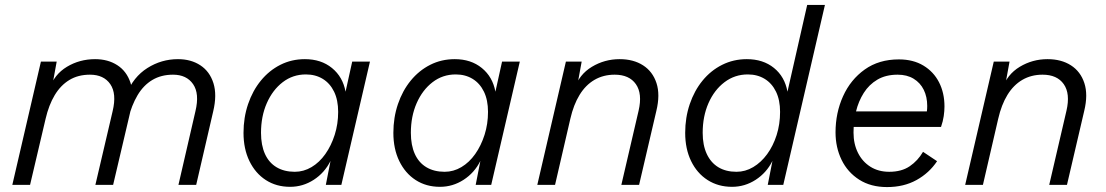

<svg xmlns="http://www.w3.org/2000/svg" viewBox="-20 -750 4487 779"><path d="M30 0 146 -500H210L189 -385L180 -389Q200 -448 251.5 -479Q303 -510 366 -510Q418 -510 456 -485.5Q494 -461 509.5 -414Q525 -367 509 -298L439 0H367L437 -299Q454 -370 427.5 -408.5Q401 -447 345 -447Q297 -447 261.5 -425.5Q226 -404 202 -364Q178 -324 165 -268L102 0ZM704 0 773 -299Q790 -370 763.5 -408.5Q737 -447 682 -447Q634 -447 598 -425.5Q562 -404 538 -363.5Q514 -323 500 -267L493 -368Q521 -438 578 -474Q635 -510 702 -510Q755 -510 793 -485Q831 -460 846 -412.5Q861 -365 845 -298L776 0Z M1157 8Q1101 8 1058.5 -19.5Q1016 -47 992 -96.5Q968 -146 968 -211Q968 -273 986.5 -327.5Q1005 -382 1038.5 -423Q1072 -464 1117.5 -487Q1163 -510 1217 -510Q1283 -510 1327 -474Q1371 -438 1382 -378L1409 -500H1481L1365 0H1302L1321 -97Q1297 -49 1253 -20.5Q1209 8 1157 8ZM1176 -53Q1212 -53 1244 -72Q1276 -91 1300 -125Q1324 -159 1338 -203Q1352 -247 1352 -296Q1352 -344 1335.5 -378Q1319 -412 1289.5 -430Q1260 -448 1221 -448Q1168 -448 1127 -416.5Q1086 -385 1062.5 -331.5Q1039 -278 1039 -211Q1039 -161 1055 -125.5Q1071 -90 1102 -71.5Q1133 -53 1176 -53Z M1765 8Q1709 8 1666.5 -19.5Q1624 -47 1600 -96.5Q1576 -146 1576 -211Q1576 -273 1594.5 -327.5Q1613 -382 1646.5 -423Q1680 -464 1725.5 -487Q1771 -510 1825 -510Q1891 -510 1935 -474Q1979 -438 1990 -378L2017 -500H2089L1973 0H1910L1929 -97Q1905 -49 1861 -20.5Q1817 8 1765 8ZM1784 -53Q1820 -53 1852 -72Q1884 -91 1908 -125Q1932 -159 1946 -203Q1960 -247 1960 -296Q1960 -344 1943.5 -378Q1927 -412 1897.5 -430Q1868 -448 1829 -448Q1776 -448 1735 -416.5Q1694 -385 1670.5 -331.5Q1647 -278 1647 -211Q1647 -161 1663 -125.5Q1679 -90 1710 -71.5Q1741 -53 1784 -53Z M2160 0 2276 -500H2340L2319 -385L2310 -389Q2330 -448 2381.5 -479Q2433 -510 2494 -510Q2550 -510 2589 -485Q2628 -460 2643.5 -413Q2659 -366 2643 -300L2573 0H2501L2571 -301Q2587 -370 2560 -408.5Q2533 -447 2474 -447Q2428 -447 2392 -426Q2356 -405 2331.5 -365Q2307 -325 2294 -268L2232 0Z M2950 8Q2894 8 2851 -19.5Q2808 -47 2784 -96.5Q2760 -146 2760 -211Q2760 -273 2778.5 -327.5Q2797 -382 2830.5 -423Q2864 -464 2910 -487Q2956 -510 3010 -510Q3076 -510 3120 -474.5Q3164 -439 3175 -378L3255 -730H3327L3158 0H3095L3114 -97Q3090 -49 3046 -20.5Q3002 8 2950 8ZM2968 -53Q3004 -53 3036 -72Q3068 -91 3092.5 -124.5Q3117 -158 3131 -202Q3145 -246 3145 -296Q3145 -344 3128.5 -378Q3112 -412 3082.5 -430Q3053 -448 3014 -448Q2961 -448 2919.5 -416.5Q2878 -385 2854.5 -331.5Q2831 -278 2831 -211Q2831 -161 2847.5 -125.5Q2864 -90 2894.5 -71.5Q2925 -53 2968 -53Z M3579 9Q3513 9 3466 -21Q3419 -51 3394.5 -101.5Q3370 -152 3370 -213Q3370 -292 3400.5 -359.5Q3431 -427 3488.5 -468Q3546 -509 3627 -509Q3685 -509 3726.5 -484Q3768 -459 3790 -416Q3812 -373 3812 -318Q3812 -300 3809 -279Q3806 -258 3798 -235H3405L3406 -298H3768L3736 -273Q3739 -286 3740.5 -297Q3742 -308 3742 -320Q3742 -357 3728 -385.5Q3714 -414 3687 -430.5Q3660 -447 3622 -447Q3574 -447 3540 -427Q3506 -407 3484.5 -373Q3463 -339 3453 -297.5Q3443 -256 3443 -212Q3443 -166 3461 -130Q3479 -94 3511.5 -73.5Q3544 -53 3588 -53Q3638 -53 3671 -75.5Q3704 -98 3725 -134L3782 -96Q3750 -48 3698.5 -19.5Q3647 9 3579 9Z M3896 0 4012 -500H4076L4055 -385L4046 -389Q4066 -448 4117.5 -479Q4169 -510 4230 -510Q4286 -510 4325 -485Q4364 -460 4379.5 -413Q4395 -366 4379 -300L4309 0H4237L4307 -301Q4323 -370 4296 -408.5Q4269 -447 4210 -447Q4164 -447 4128 -426Q4092 -405 4067.5 -365Q4043 -325 4030 -268L3968 0Z"/></svg>

Font: Kantumruy Pro
Style: Italic
Weight: 400
Italic angle: -13°
Designer: Sovichet Tep
Foundry: Sovichet Tep
Version: Version 1.002